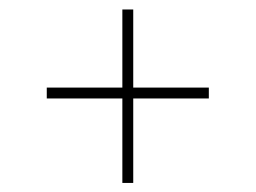

<svg xmlns="http://www.w3.org/2000/svg" viewBox="-20 -454 550 413"><path d="M266.6 -242.2V-60.5H243.2V-242.2H80.6V-265.6H243.2V-433.6H266.6V-265.6H429.2V-242.2Z"/></svg>

Font: Vazirmatn UI Thin
Style: Regular
Weight: 100
Designer: Saber Rastikerdar
Foundry: Saber Rastikerdar
Version: Version 33.003